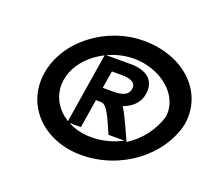

<svg xmlns="http://www.w3.org/2000/svg" viewBox="-88 -578 788 705"><g transform="rotate(20 306.0 -225.5)"><path d="M60 -226C39 -95 141 11 289 11C445 11 580 -95 609 -226C630 -357 521 -462 364 -462C216 -462 81 -357 60 -226ZM135 -226C149 -316 249 -388 352 -388C455 -388 548 -316 534 -226C517 -171 481 -123 430 -91L426 -100C421 -111 391 -180 372 -210C401 -220 431 -242 437 -281C446 -338 407 -365 347 -365H246L201 -85H254L272 -197H276C284 -197 291 -197 296 -196C321 -193 346 -118 359 -93H421C386 -74 344 -63 301 -63C198 -63 121 -136 135 -226ZM280 -248 291 -316H333C367 -316 387 -304 383 -281C379 -256 357 -248 320 -248Z"/></g></svg>

Font: Charger Sport
Style: BdExtObl
Weight: 700
Designer: Jasper
Foundry: Cannot Into Space Fonts
Version: Version 1.1